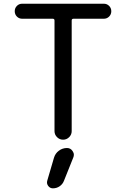

<svg xmlns="http://www.w3.org/2000/svg" viewBox="-20 -775 675 1037"><path d="M271.5 77.1Q278.3 53.7 297.9 39.1Q317.4 24.4 341.8 24.4Q361.3 24.4 372.1 41Q378.9 50.8 378.9 60.5Q378.9 68.4 376 75.2L325.2 202.1Q318.4 219.7 302.2 231Q286.1 242.2 265.6 242.2Q250 242.2 240.2 229Q230.5 215.8 235.4 200.2ZM541 -673.8H377Q367.2 -673.8 367.2 -664.1V-66.4Q367.2 -47.9 353.5 -34.2Q339.8 -20.5 320.8 -20.5Q301.8 -20.5 288.1 -34.2Q274.4 -47.9 274.4 -66.4V-664.1Q274.4 -673.8 264.6 -673.8H99.6Q83 -673.8 71.3 -685.5Q59.6 -697.3 59.6 -714.4Q59.6 -731.4 71.3 -743.2Q83 -754.9 99.6 -754.9H541Q557.6 -754.9 569.3 -743.2Q581.1 -731.4 581.1 -714.4Q581.1 -697.3 569.3 -685.5Q557.6 -673.8 541 -673.8Z"/></svg>

Font: Gen Jyuu GothicX Regular
Style: Regular
Weight: 400
Designer: [Source Han Sans]
Ryoko NISHIZUKA  (kana & ideographs); Paul D. Hunt (Latin, Greek & Cyrillic); Wenlong ZHANG  (bopomofo
Version: Version 1.002.20150607